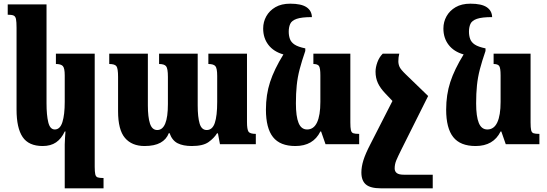

<svg xmlns="http://www.w3.org/2000/svg" viewBox="-20 -784 2977 1044"><path d="M332 240V1Q332 -16 333.5 -34Q335 -52 336 -69H332Q314 -30 285 -10Q256 10 212 10Q136 10 103 -39Q70 -88 70 -188V-633Q70 -665 67 -680Q64 -695 54 -699.5Q44 -704 22 -704V-760H233V-222Q233 -158 242.5 -119Q252 -80 278 -80Q307 -80 319.5 -120.5Q332 -161 332 -230V-374Q332 -414 321.5 -425Q311 -436 284 -436V-492H495V122Q495 150 498 163.5Q501 177 511 180.5Q521 184 543 184V240Z M1113 -492H1323V-121Q1323 -81 1331 -68.5Q1339 -56 1371 -56V0H1176L1165 -59H1160Q1144 -33 1114 -11.5Q1084 10 1023 10Q976 10 946 -5Q916 -20 902 -60H898Q885 -26 852.5 -8Q820 10 766 10Q697 10 659.5 -34Q622 -78 622 -179V-366Q622 -412 613 -424Q604 -436 574 -436V-492H784V-211Q784 -147 795.5 -112Q807 -77 835 -77Q893 -77 893 -218V-366Q893 -412 883 -424Q873 -436 845 -436V-492H1055V-211Q1055 -147 1065.5 -112Q1076 -77 1104 -77Q1135 -77 1148 -115.5Q1161 -154 1161 -230V-371Q1161 -413 1151 -424.5Q1141 -436 1113 -436Z M1586 10Q1503 10 1464.5 -38.5Q1426 -87 1426 -188Q1426 -269 1448.5 -338Q1471 -407 1521 -488Q1468 -503 1439.5 -540Q1411 -577 1411 -629Q1411 -665 1428 -695.5Q1445 -726 1477.5 -745Q1510 -764 1558 -764Q1618 -764 1646.5 -745Q1675 -726 1676 -691Q1620 -691 1593 -681.5Q1566 -672 1558 -654Q1550 -636 1550 -612Q1550 -590 1556.5 -572Q1563 -554 1582 -541.5Q1601 -529 1640 -521V-507Q1621 -452 1609.5 -408Q1598 -364 1593.5 -320Q1589 -276 1589 -222Q1589 -151 1603.5 -115.5Q1618 -80 1650 -80Q1686 -80 1704 -118.5Q1722 -157 1722 -230V-374Q1722 -414 1714.5 -425Q1707 -436 1684 -436V-492H1885V-118Q1885 -90 1888 -76.5Q1891 -63 1901 -59.5Q1911 -56 1933 -56V0H1750L1726 -69H1722Q1683 10 1586 10Z M2151 -492Q2146 -472 2146 -451Q2146 -435 2152.5 -420.5Q2159 -406 2186 -380L2308 -262L2164 26Q2144 66 2135 87.5Q2126 109 2126 132Q2126 148 2137.5 157Q2149 166 2176 166H2333V240H2051Q1994 240 1969.5 219Q1945 198 1945 154Q1945 123 1956 87.5Q1967 52 1994 0L2114 -235L2076 -275Q2048 -304 2035 -332Q2022 -360 2022 -394Q2022 -418 2032 -445.5Q2042 -473 2061 -492Z M2566 10Q2483 10 2444.5 -38.5Q2406 -87 2406 -188Q2406 -269 2428.5 -338Q2451 -407 2501 -488Q2448 -503 2419.5 -540Q2391 -577 2391 -629Q2391 -665 2408 -695.5Q2425 -726 2457.5 -745Q2490 -764 2538 -764Q2598 -764 2626.5 -745Q2655 -726 2656 -691Q2600 -691 2573 -681.5Q2546 -672 2538 -654Q2530 -636 2530 -612Q2530 -590 2536.5 -572Q2543 -554 2562 -541.5Q2581 -529 2620 -521V-507Q2601 -452 2589.5 -408Q2578 -364 2573.5 -320Q2569 -276 2569 -222Q2569 -151 2583.5 -115.5Q2598 -80 2630 -80Q2666 -80 2684 -118.5Q2702 -157 2702 -230V-374Q2702 -414 2694.5 -425Q2687 -436 2664 -436V-492H2865V-118Q2865 -90 2868 -76.5Q2871 -63 2881 -59.5Q2891 -56 2913 -56V0H2730L2706 -69H2702Q2663 10 2566 10Z"/></svg>

Font: Noto Serif Armenian ExtraCondensed Black
Style: Regular
Weight: 900
Width: 2
Designer: Monotype Design Team
Foundry: Monotype Imaging Inc.
Version: Version 2.008; ttfautohint (v1.8.4.7-5d5b)